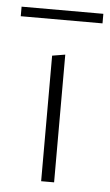

<svg xmlns="http://www.w3.org/2000/svg" viewBox="-52 -588 356 620"><g transform="rotate(5 125.5 -278.0)"><path d="M-7 -556H258V-525H-7ZM105 -407 147 -414V0H105Z"/></g></svg>

Font: Ysabeau Infant Light
Style: Regular
Weight: 300
Designer: Christian Thalmann (Catharsis Fonts)
Version: Version 0.003